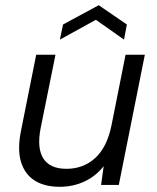

<svg xmlns="http://www.w3.org/2000/svg" viewBox="-20 -710 602 737"><path d="M436 0H368L378 -72Q348 -34 304.5 -13.5Q261 7 209 7Q151 7 113 -17Q75 -41 60.5 -89Q46 -137 61 -210L119 -500H193L136 -218Q121 -141 146.5 -101.5Q172 -62 235 -62Q300 -62 345.5 -103.5Q391 -145 408 -229L462 -500H536ZM456 -558 348 -634 210 -558 222 -616 359 -690 467 -616Z"/></svg>

Font: Albert Sans
Style: Italic
Weight: 400
Italic angle: -11.25°
Designer: Andreas Rasmussen
Foundry: a.Foundry
Version: Version 1.025